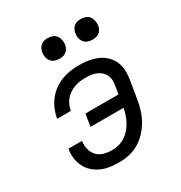

<svg xmlns="http://www.w3.org/2000/svg" viewBox="-175 -870 950 1005"><g transform="rotate(-30 300.0 -367.5)"><path d="M256 8Q228 8 200.5 4Q173 0 149 -11Q125 -22 105.5 -39.5Q86 -57 74.5 -80.5Q63 -104 59.5 -131.5Q56 -159 61 -187H143Q139 -162 145 -137.5Q151 -113 167 -96Q183 -79 207 -72.5Q231 -66 256 -66Q276 -66 296 -71Q316 -76 334 -87.5Q352 -99 366.5 -115.5Q381 -132 391 -150.5Q401 -169 407.5 -188.5Q414 -208 418 -228H218L230 -302H430L438 -352Q441 -368 440 -384.5Q439 -401 432 -414.5Q425 -428 413.5 -438Q402 -448 387.5 -454Q373 -460 357 -462Q341 -464 324 -464Q308 -464 291 -462Q274 -460 258 -454.5Q242 -449 226.5 -439Q211 -429 199.5 -415.5Q188 -402 181 -386Q174 -370 171 -353Q171 -353 171 -352.5Q171 -352 171 -352H88Q88 -353 88 -353.5Q88 -354 88 -354Q93 -381 103.5 -406Q114 -431 131 -453.5Q148 -476 171 -493Q194 -510 219.5 -520Q245 -530 271.5 -534Q298 -538 324 -538Q346 -538 367 -536Q388 -534 408 -528.5Q428 -523 446 -514Q464 -505 478.5 -491.5Q493 -478 503.5 -461Q514 -444 519 -424Q524 -404 523.5 -382.5Q523 -361 520 -340L502 -230Q497 -200 488 -170.5Q479 -141 463 -113Q447 -85 424.5 -61Q402 -37 374.5 -21Q347 -5 316.5 1.5Q286 8 256 8ZM456 -618Q441 -618 427.5 -623Q414 -628 405.5 -639.5Q397 -651 394.5 -665.5Q392 -680 395 -695Q397 -705 402 -715Q407 -725 416 -731.5Q425 -738 435.5 -740.5Q446 -743 456 -743Q471 -743 485 -737.5Q499 -732 507 -720.5Q515 -709 517.5 -694.5Q520 -680 518 -665Q516 -655 510.5 -645Q505 -635 496 -628.5Q487 -622 476.5 -620Q466 -618 456 -618ZM256 -618Q241 -618 227.5 -623Q214 -628 205.5 -639.5Q197 -651 194.5 -665.5Q192 -680 195 -695Q197 -705 202 -715Q207 -725 216 -731.5Q225 -738 235.5 -740.5Q246 -743 256 -743Q271 -743 285 -737.5Q299 -732 307 -720.5Q315 -709 317.5 -694.5Q320 -680 318 -665Q316 -655 310.5 -645Q305 -635 296 -628.5Q287 -622 276.5 -620Q266 -618 256 -618Z"/></g></svg>

Font: Iosevka Curly Extended Oblique
Style: Regular
Weight: 400
Width: 7
Italic angle: -9°
Monospace: yes
Designer: Belleve Invis
Foundry: Belleve Invis
Version: Version 11.1.0; ttfautohint (v1.8.3)